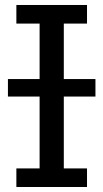

<svg xmlns="http://www.w3.org/2000/svg" viewBox="-20 -747 413 767"><path d="M361.3 -361.3H234.9V-74.2H327.6V0H45.4V-74.2H138.2V-361.3H11.7V-431.2H138.2V-652.8H45.4V-727.1H327.6V-652.8H234.9V-431.2H361.3Z"/></svg>

Font: SG Kara Bold
Style: Regular
Weight: 400
Designer: Damoon Khanjanzadeh
Version: Version 1.000